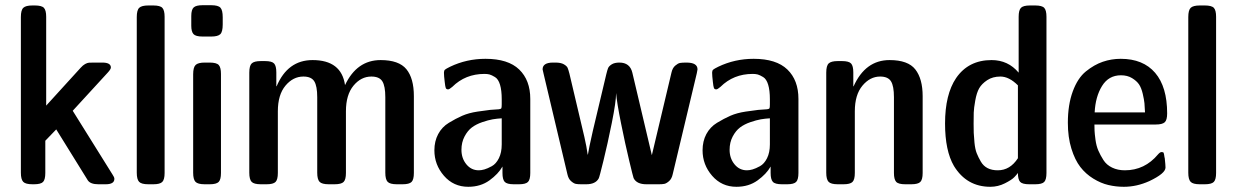

<svg xmlns="http://www.w3.org/2000/svg" viewBox="-20 -715 4794 745"><path d="M61 -44.9V-648.9Q61 -675.8 70.6 -684.8Q80.1 -693.8 106 -693.8H115.2Q142.1 -693.8 150.6 -684.3Q159.2 -674.8 159.2 -649.9V-305.2L293 -452.1Q301.8 -461.9 310.3 -466.6Q318.8 -471.2 325 -471.7Q331.1 -472.2 344.2 -472.2H377Q410.2 -472.2 410.2 -453.1Q410.2 -446.3 397.9 -433.1L262.2 -285.2L417 -37.1Q423.8 -27.3 423.8 -21Q423.8 0 390.1 0H361.8Q331.1 0 320.8 -15.1L198.2 -212.9L155.8 -168.9V-43.9Q155.8 -18.1 147 -9Q138.2 0 111.8 0H106Q79.1 0 70.1 -9.5Q61 -19 61 -44.9Z M510.7 -44.9V-648.9Q510.7 -675.8 520.3 -684.8Q529.8 -693.8 555.7 -693.8H574.7Q601.6 -693.8 610.1 -684.3Q618.7 -674.8 618.7 -649.9V-43.9Q618.7 -18.1 609.6 -9Q600.6 0 574.7 0H555.7Q528.8 0 519.8 -9.5Q510.7 -19 510.7 -44.9Z M722.2 -615.2V-652.8Q722.2 -677.7 731.7 -686.3Q741.2 -694.8 766.1 -694.8H799.3Q826.2 -694.8 835.2 -685.3Q844.2 -675.8 844.2 -647.9V-620.1Q844.2 -591.3 834.7 -582.3Q825.2 -573.2 799.3 -573.2H766.1Q739.3 -573.2 730.7 -582.8Q722.2 -592.3 722.2 -615.2ZM729.5 -44.9V-426.8Q729.5 -453.6 739 -462.9Q748.5 -472.2 774.4 -472.2H793.5Q820.3 -472.2 828.9 -462.6Q837.4 -453.1 837.4 -428.2V-43.9Q837.4 -18.1 828.4 -9Q819.3 0 793.5 0H774.4Q747.6 0 738.5 -9.5Q729.5 -19 729.5 -44.9Z M947.3 -44.9V-433.1Q947.3 -460 956.8 -469Q966.3 -478 992.2 -478H1008.3Q1035.2 -478 1043.7 -468.5Q1052.2 -459 1052.2 -434.1V-380.9L1053.2 -379.9Q1096.2 -481.9 1192.9 -481.9Q1304.7 -481.9 1318.8 -384.8Q1364.7 -481.9 1457 -481.9Q1527.8 -481.9 1556.9 -446.5Q1585.9 -411.1 1585.9 -341.8V-43.9Q1585.9 -18.1 1576.9 -9Q1567.9 0 1542 0H1520Q1493.2 0 1484.1 -9.5Q1475.1 -19 1475.1 -44.9V-337.9Q1475.1 -380.9 1463.6 -399.4Q1452.1 -418 1420.9 -418Q1380.9 -418 1351.6 -382.6Q1322.3 -347.2 1322.3 -283.2V-43.9Q1322.3 -18.1 1313.2 -9Q1304.2 0 1277.8 0H1255.9Q1229 0 1220 -9.5Q1210.9 -19 1210.9 -44.9V-337.9Q1210.9 -380.9 1199.5 -399.4Q1188 -418 1157.2 -418Q1117.2 -418 1087.6 -382.6Q1058.1 -347.2 1058.1 -283.2V-43.9Q1058.1 -18.1 1049.1 -9Q1040 0 1014.2 0H992.2Q965.3 0 956.3 -9.5Q947.3 -19 947.3 -44.9Z M1665.5 -131.8Q1665.5 -167 1680.2 -194.6Q1694.8 -222.2 1721.7 -238.5Q1748.5 -254.9 1773.7 -265.9Q1798.8 -276.9 1832.8 -282Q1866.7 -287.1 1881.6 -288.6Q1896.5 -290 1915.5 -291Q1923.3 -292 1925 -294.4Q1926.8 -296.9 1926.8 -310.1V-330.1Q1926.8 -364.3 1920.2 -386.2Q1913.6 -408.2 1900.6 -416Q1887.7 -423.8 1879.6 -426Q1871.6 -428.2 1859.9 -428.2Q1785.6 -428.2 1734.9 -377.9Q1723.6 -368.2 1718.8 -368.2Q1711.9 -368.2 1709.7 -373.5Q1707.5 -378.9 1705.6 -397Q1702.6 -420.9 1702.6 -433.1Q1702.6 -440.9 1706.5 -444.6Q1710.4 -448.2 1726.6 -456.1Q1790.5 -486.8 1863.8 -486.8Q1951.7 -486.8 1994.6 -445.3Q2037.6 -403.8 2037.6 -331.1V-43.9Q2037.6 -18.1 2028.6 -9Q2019.5 0 1993.7 0H1973.6Q1946.8 0 1938.2 -9.5Q1929.7 -19 1929.7 -43.9V-68.8Q1913.6 -40 1879.2 -15.1Q1844.7 9.8 1796.9 9.8Q1739.7 9.8 1702.6 -33Q1665.5 -75.7 1665.5 -131.8ZM1770.5 -133.8Q1770.5 -100.6 1789.6 -77.4Q1808.6 -54.2 1837.9 -54.2Q1847.7 -54.2 1859.6 -57.6Q1871.6 -61 1888.2 -70.1Q1904.8 -79.1 1915.8 -101.1Q1926.8 -123 1926.8 -154.8V-255.9Q1908.7 -254.9 1891.6 -252Q1874.5 -249 1851.1 -241Q1827.6 -232.9 1811 -220.5Q1794.4 -208 1782.5 -185.3Q1770.5 -162.6 1770.5 -133.8Z M2085.4 -445.8Q2085.4 -471.7 2124.5 -472.2H2135.3Q2156.2 -472.2 2167.7 -465.6Q2179.2 -459 2182.4 -451.9Q2185.5 -444.8 2189.5 -429.2L2247.6 -183.1Q2256.3 -145 2260.3 -115.2H2261.2Q2264.2 -136.2 2280.3 -207L2332.5 -426.8Q2336.4 -442.9 2339.4 -450.4Q2342.3 -458 2353.3 -465.1Q2364.3 -472.2 2383.3 -472.2Q2424.3 -472.2 2433.6 -433.1L2509.3 -112.8L2585.4 -433.1Q2589.4 -451.2 2599.9 -460.2Q2610.4 -469.2 2618.4 -470.7Q2626.5 -472.2 2643.6 -472.2Q2686.5 -472.2 2686.5 -445.8Q2686.5 -444.8 2683.6 -430.2L2590.3 -39.1Q2586.4 -21 2575.9 -12Q2565.4 -2.9 2557.4 -1.5Q2549.3 0 2536.6 0H2488.3Q2450.2 0 2438.5 -23.9Q2436.5 -28.8 2421.4 -91.8Q2406.2 -154.8 2389.9 -235.8Q2373.5 -316.9 2370.6 -354Q2370.6 -320.8 2354 -238.3Q2337.4 -155.8 2321.5 -91.3Q2305.7 -26.9 2303.2 -22.9Q2291 0 2254.4 0H2235.4Q2222.2 0 2214.4 -1.5Q2206.5 -2.9 2196 -12Q2185.5 -21 2181.6 -39.1L2089.4 -428.2Q2085.4 -444.8 2085.4 -445.8Z M2706.1 -131.8Q2706.1 -167 2720.7 -194.6Q2735.4 -222.2 2762.2 -238.5Q2789.1 -254.9 2814.2 -265.9Q2839.4 -276.9 2873.3 -282Q2907.2 -287.1 2922.1 -288.6Q2937 -290 2956.1 -291Q2963.9 -292 2965.6 -294.4Q2967.3 -296.9 2967.3 -310.1V-330.1Q2967.3 -364.3 2960.7 -386.2Q2954.1 -408.2 2941.2 -416Q2928.2 -423.8 2920.2 -426Q2912.1 -428.2 2900.4 -428.2Q2826.2 -428.2 2775.4 -377.9Q2764.2 -368.2 2759.3 -368.2Q2752.4 -368.2 2750.2 -373.5Q2748 -378.9 2746.1 -397Q2743.2 -420.9 2743.2 -433.1Q2743.2 -440.9 2747.1 -444.6Q2751 -448.2 2767.1 -456.1Q2831.1 -486.8 2904.3 -486.8Q2992.2 -486.8 3035.2 -445.3Q3078.1 -403.8 3078.1 -331.1V-43.9Q3078.1 -18.1 3069.1 -9Q3060.1 0 3034.2 0H3014.2Q2987.3 0 2978.8 -9.5Q2970.2 -19 2970.2 -43.9V-68.8Q2954.1 -40 2919.7 -15.1Q2885.3 9.8 2837.4 9.8Q2780.3 9.8 2743.2 -33Q2706.1 -75.7 2706.1 -131.8ZM2811 -133.8Q2811 -100.6 2830.1 -77.4Q2849.1 -54.2 2878.4 -54.2Q2888.2 -54.2 2900.1 -57.6Q2912.1 -61 2928.7 -70.1Q2945.3 -79.1 2956.3 -101.1Q2967.3 -123 2967.3 -154.8V-255.9Q2949.2 -254.9 2932.1 -252Q2915 -249 2891.6 -241Q2868.2 -232.9 2851.6 -220.5Q2835 -208 2823 -185.3Q2811 -162.6 2811 -133.8Z M3186 -44.9V-433.1Q3186 -460 3195.6 -469Q3205.1 -478 3231 -478H3247.1Q3273.9 -478 3282.5 -468.5Q3291 -459 3291 -434.1V-379.9H3292Q3337.9 -481.9 3431.6 -481.9Q3503.4 -481.9 3531.7 -445.6Q3560.1 -409.2 3560.1 -341.8V-43.9Q3560.1 -18.1 3551 -9Q3542 0 3515.6 0H3492.7Q3465.8 0 3457.3 -9.5Q3448.7 -19 3448.7 -43.9V-337.9Q3448.7 -380.9 3437.3 -399.4Q3425.8 -418 3395 -418Q3356 -418 3326.4 -382.6Q3296.9 -347.2 3296.9 -283.2V-43.9Q3296.9 -18.1 3287.8 -9Q3278.8 0 3252.9 0H3231Q3204.1 0 3195.1 -9.5Q3186 -19 3186 -44.9Z M3647 -235.8Q3647 -348.6 3689.9 -412.1Q3737.8 -481.9 3827.6 -481.9Q3891.6 -481.9 3932.6 -433.1V-649.9Q3932.6 -675.8 3941.7 -684.8Q3950.7 -693.8 3976.6 -693.8H3996.6Q4023.4 -693.8 4032 -684.3Q4040.5 -674.8 4040.5 -649.9V-43.9Q4040.5 -18.1 4031.7 -9Q4022.9 0 3996.6 0H3973.6Q3946.8 0 3938.2 -9.5Q3929.7 -19 3929.7 -43.9Q3925.8 -38.1 3915.8 -27.6Q3905.8 -17.1 3879.2 -3.7Q3852.5 9.8 3822.8 9.8Q3731 9.8 3681.6 -70.8Q3647 -129.9 3647 -235.8ZM3757.8 -234.9Q3757.8 -212.9 3758.3 -199.5Q3758.8 -186 3761.2 -161.1Q3763.7 -136.2 3769.8 -120.6Q3775.9 -105 3785.9 -87.9Q3795.9 -70.8 3812.3 -62.5Q3828.6 -54.2 3851.6 -54.2Q3899.4 -54.2 3929.7 -101.1V-383.8Q3895.5 -418 3861.8 -418Q3832 -418 3810.8 -404.1Q3789.6 -390.1 3779.5 -372.6Q3769.5 -355 3764.2 -325Q3758.8 -294.9 3758.3 -278.3Q3757.8 -261.7 3757.8 -234.9Z M4123.5 -238.8Q4123.5 -308.6 4142.6 -360.4Q4161.6 -412.1 4193.6 -438Q4225.6 -463.9 4259 -475.3Q4292.5 -486.8 4328.6 -486.8Q4415.5 -486.8 4462.2 -432.4Q4508.8 -377.9 4508.8 -274.9Q4508.8 -249 4499.3 -240.5Q4489.7 -231.9 4464.8 -231.9H4226.6Q4226.6 -218.8 4227.1 -207.8Q4227.5 -196.8 4230.7 -172.9Q4233.9 -148.9 4241.7 -130.9Q4249.5 -112.8 4261.5 -94Q4273.4 -75.2 4295.2 -64.7Q4316.9 -54.2 4344.7 -54.2Q4421.9 -54.2 4473.6 -116.2Q4481.4 -125 4486.8 -125Q4493.7 -125 4495.1 -122.1Q4496.6 -119.1 4498.5 -105Q4499.5 -102.1 4499.5 -101.1Q4502.4 -74.2 4502.4 -64.9Q4502.4 -42 4439.5 -12.2Q4390.6 9.8 4340.8 9.8Q4310.1 9.8 4280.8 2.9Q4251.5 -3.9 4222.2 -22Q4192.9 -40 4171.9 -67.1Q4150.9 -94.2 4137.2 -138.4Q4123.5 -182.6 4123.5 -238.8ZM4227.5 -278.8H4422.9Q4421.9 -300.8 4420.7 -314.5Q4419.4 -328.1 4414.1 -351.1Q4408.7 -374 4399.7 -387.5Q4390.6 -400.9 4372.6 -411.9Q4354.5 -422.9 4329.6 -422.9Q4281.7 -422.9 4256.1 -381.3Q4230.5 -339.8 4227.5 -278.8Z M4590.8 -44.9V-648.9Q4590.8 -675.8 4600.3 -684.8Q4609.9 -693.8 4635.7 -693.8H4654.8Q4681.6 -693.8 4690.2 -684.3Q4698.7 -674.8 4698.7 -649.9V-43.9Q4698.7 -18.1 4689.7 -9Q4680.7 0 4654.8 0H4635.7Q4608.9 0 4599.9 -9.5Q4590.8 -19 4590.8 -44.9Z"/></svg>

Font: CMU Sans Serif Demi Condensed
Style: DemiCondensed
Weight: 600
Width: 3
Version: Version 0.7.0